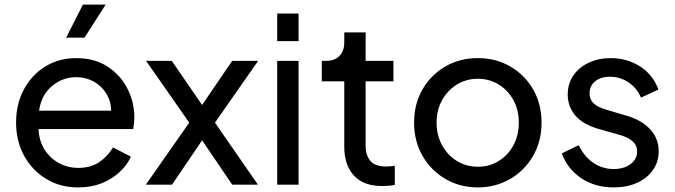

<svg xmlns="http://www.w3.org/2000/svg" viewBox="-20 -804 2938 836"><path d="M320 12Q403 12 464 -27Q525 -66 550 -122L472 -162Q449 -123 412 -98Q375 -73 321 -73Q276 -73 237.5 -93.5Q199 -114 174.5 -152Q150 -190 148 -242H560Q565 -269 565 -292Q565 -359 535 -418Q505 -477 448.5 -514Q392 -551 312 -551Q237 -551 178 -515Q119 -479 84.5 -415.5Q50 -352 50 -271Q50 -190 85 -126Q120 -62 181 -25Q242 12 320 12ZM312 -468Q353 -468 387 -449.5Q421 -431 442 -398Q463 -365 464 -322H150Q160 -390 206 -429Q252 -468 312 -468ZM268 -640H348L440 -784H341Z M615 0H729L860 -193L991 0H1103L916 -270L1104 -539H991L860 -347L728 -539H616L804 -270Z M1187 -625H1280V-745H1187ZM1187 0H1280V-539H1187Z M1643 6Q1654 6 1670 5Q1686 4 1699 1V-82Q1690 -81 1680 -80Q1670 -79 1662 -79Q1613 -79 1592.5 -103.5Q1572 -128 1572 -169V-450H1693V-539H1572V-663H1479V-619Q1479 -582 1458 -560.5Q1437 -539 1401 -539H1381V-450H1479V-166Q1479 -84 1521.5 -39Q1564 6 1643 6Z M2061 12Q2137 12 2200 -24Q2263 -60 2300.5 -124Q2338 -188 2338 -270Q2338 -351 2301.5 -414.5Q2265 -478 2202 -514.5Q2139 -551 2061 -551Q1982 -551 1919 -514.5Q1856 -478 1819.5 -414.5Q1783 -351 1783 -270Q1783 -189 1820 -125Q1857 -61 1920 -24.5Q1983 12 2061 12ZM2061 -78Q2010 -78 1969.5 -103Q1929 -128 1905 -171.5Q1881 -215 1881 -270Q1881 -325 1905 -368Q1929 -411 1969.5 -436Q2010 -461 2061 -461Q2111 -461 2151.5 -436Q2192 -411 2215.5 -368Q2239 -325 2239 -270Q2239 -215 2215.5 -171.5Q2192 -128 2151.5 -103Q2111 -78 2061 -78Z M2652 12Q2710 12 2754 -8Q2798 -28 2823 -63.5Q2848 -99 2848 -145Q2848 -201 2811 -241Q2774 -281 2709 -300L2621 -326Q2605 -331 2588 -338.5Q2571 -346 2559 -360.5Q2547 -375 2547 -398Q2547 -430 2571.5 -450Q2596 -470 2636 -470Q2680 -470 2716.5 -445.5Q2753 -421 2771 -379L2847 -414Q2823 -479 2766.5 -515Q2710 -551 2639 -551Q2586 -551 2543.5 -531Q2501 -511 2476.5 -475.5Q2452 -440 2452 -392Q2452 -340 2485.5 -300.5Q2519 -261 2592 -241L2673 -218Q2690 -214 2708.5 -205.5Q2727 -197 2740.5 -182.5Q2754 -168 2754 -144Q2754 -110 2725 -89Q2696 -68 2652 -68Q2603 -68 2563 -95.5Q2523 -123 2500 -172L2426 -136Q2451 -68 2511 -28Q2571 12 2652 12Z"/></svg>

Font: Plus Jakarta Sans Medium
Style: Regular
Weight: 500
Designer: Gumpita Rahayu
Foundry: Tokotype
Version: Version 2.004; ttfautohint (v1.8.3)